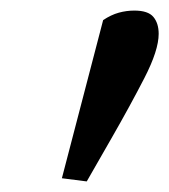

<svg xmlns="http://www.w3.org/2000/svg" viewBox="-20 -753 320 363"><path d="M97 -416 175 -715Q190 -725 204.5 -729Q219 -733 234 -733Q260 -733 270 -721Q280 -709 280 -689Q280 -658 253 -605.5Q226 -553 191 -492L144 -410Z"/></svg>

Font: Source Serif 4 Semibold
Style: Italic
Weight: 600
Italic angle: -12°
Designer: Frank Grießhammer
Foundry: Adobe
Version: Version 4.005;hotconv 1.1.0;makeotfexe 2.6.0